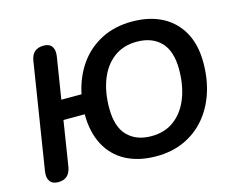

<svg xmlns="http://www.w3.org/2000/svg" viewBox="-100 -863 1248 1020"><g transform="rotate(-15 523.5 -352.5)"><path d="M642 10Q545 10 475 -27.5Q405 -65 368 -135.5Q331 -206 331 -304H214L175 -57Q164 8 103 8Q71 8 57 -12Q43 -32 49 -68L141 -649Q151 -713 214 -713Q246 -713 259.5 -693Q273 -673 267 -637L231 -411H342Q361 -502 408.5 -570Q456 -638 530 -676.5Q604 -715 700 -715Q795 -715 864.5 -679Q934 -643 972.5 -574Q1011 -505 1011 -407Q1011 -316 985.5 -240Q960 -164 912 -108Q864 -52 796 -21Q728 10 642 10ZM644 -100Q719 -100 771 -139.5Q823 -179 850 -248Q877 -317 877 -405Q877 -506 829 -555.5Q781 -605 697 -605Q623 -605 571 -566Q519 -527 492 -458.5Q465 -390 465 -301Q465 -199 513 -149.5Q561 -100 644 -100Z"/></g></svg>

Font: Nunito Variable Extra Light
Style: Italic
Weight: 200
Italic angle: -9°
Designer: Vernon Adams
Foundry: Vernon Adams
Version: Version 3.602